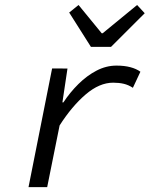

<svg xmlns="http://www.w3.org/2000/svg" viewBox="-20 -767 640 787"><path d="M96.9 0 193.6 -486.5 256.6 -486.1 235.8 -347.2H239.8Q267 -388.5 301.6 -422.7Q336.2 -456.9 375.7 -477.5Q415.1 -498.1 457.5 -498.1Q489.8 -498.1 514.2 -491.6Q538.7 -485.2 555.5 -473L524.7 -407.1Q506.8 -418.9 487.4 -423.5Q467.9 -428.1 443.8 -428.1Q387.7 -428.1 331.2 -379.9Q274.8 -331.7 224.3 -252.8L173.4 0ZM352.7 -574.9 263.6 -715.6 302 -746.5 396.8 -630.7H400.8L542 -746.5L573.2 -712.8L435.1 -574.9Z"/></svg>

Font: SourceCodeVF
Style: Italic
Weight: 200
Italic angle: -11°
Monospace: yes
Designer: Paul D. Hunt, Teo Tuominen
Foundry: Adobe
Version: Version 1.026;hotconv 1.1.0;makeotfexe 2.6.0